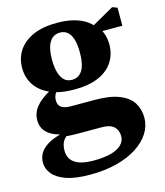

<svg xmlns="http://www.w3.org/2000/svg" viewBox="-110 -592 779 905"><g transform="rotate(-15 279.5 -140.0)"><path d="M218 228Q145 228 101 212Q57 196 37 170.5Q17 145 17 116Q17 87 33 64.5Q49 42 81 26Q113 10 160 2L172 10Q159 20 149 31Q139 42 134.5 56Q130 70 130 87Q130 112 142 130Q154 148 181 158Q208 168 251 168Q305 168 339 158Q373 148 389.5 130.5Q406 113 406 90Q406 61 387.5 43.5Q369 26 326 26H218Q189 26 167 24.5Q145 23 127 19V7Q87 -3 65 -26Q43 -49 43 -84Q43 -120 67 -149.5Q91 -179 138 -204V-222L179 -206Q164 -192 158 -179.5Q152 -167 152 -151Q152 -129 167 -118Q182 -107 215 -107H330Q405 -107 450 -88.5Q495 -70 514.5 -38.5Q534 -7 534 35Q534 74 512 109Q490 144 448.5 171Q407 198 349 213Q291 228 218 228ZM251 -179Q180 -179 133 -200Q86 -221 62 -257Q38 -293 38 -340Q38 -388 62 -424.5Q86 -461 133 -482.5Q180 -504 251 -504Q295 -504 329 -495.5Q363 -487 387 -472Q411 -457 427 -436L434 -433Q449 -415 456.5 -391.5Q464 -368 464 -341Q464 -295 440.5 -258Q417 -221 370 -200Q323 -179 251 -179ZM252 -226Q275 -226 290.5 -240Q306 -254 313 -280Q320 -306 320 -343Q320 -379 312.5 -404.5Q305 -430 290 -443Q275 -456 253 -456Q230 -456 214.5 -442.5Q199 -429 191.5 -403.5Q184 -378 184 -342Q184 -306 191.5 -280Q199 -254 213.5 -240Q228 -226 252 -226ZM397 -411V-445H411L522 -508L546 -499V-411Z"/></g></svg>

Font: Source Serif 4 18pt
Style: Bold
Weight: 700
Designer: Frank Grießhammer
Foundry: Adobe Systems Incorporated
Version: Version 4.004;hotconv 1.0.116;makeotfexe 2.5.65601